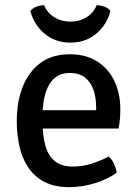

<svg xmlns="http://www.w3.org/2000/svg" viewBox="-20 -718 541 750"><path d="M106.5 -216V-287.5H355.5V-300.5Q355.5 -336.5 345.2 -366.8Q335 -397 312.2 -415Q289.5 -433 252.5 -433Q199.5 -433 173 -388.8Q146.5 -344.5 146.5 -268V-238Q146.5 -189.5 156.8 -150.8Q167 -112 192.5 -89.8Q218 -67.5 264.5 -67.5Q303 -67.5 338 -78.8Q373 -90 405 -106.5Q417.5 -95 425.8 -76.8Q434 -58.5 436 -43.5Q400.5 -18 351.2 -2.5Q302 13 250 13Q191.5 13 152 -8.2Q112.5 -29.5 89 -65.8Q65.5 -102 55.5 -148.5Q45.5 -195 45.5 -246Q45.5 -320.5 68.8 -379.2Q92 -438 138 -472Q184 -506 252.5 -506Q317 -506 361 -477.2Q405 -448.5 427.5 -400.2Q450 -352 450 -292.5Q450 -269.5 448.5 -252.8Q447 -236 443 -216ZM411.5 -675Q397 -620 355.2 -585.8Q313.5 -551.5 255 -551.5Q196.5 -551.5 155 -585.8Q113.5 -620 98.5 -675Q107.5 -686.5 122.5 -692Q137.5 -697.5 152.5 -697.5Q165 -667 192.8 -650.2Q220.5 -633.5 255 -633.5Q290 -633.5 317.5 -650.2Q345 -667 357.5 -697.5Q372.5 -697.5 387.8 -692Q403 -686.5 411.5 -675Z"/></svg>

Font: Signika Negative
Style: Regular
Weight: 400
Designer: Anna Giedry
Foundry: Anna Giedry
Version: Version 2.001